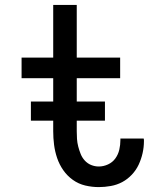

<svg xmlns="http://www.w3.org/2000/svg" viewBox="-20 -755 640 783"><path d="M383 8Q355 8 327.5 1.5Q300 -5 277 -21.5Q254 -38 238 -61Q222 -84 213 -110.5Q204 -137 200.5 -164.5Q197 -192 197 -220V-436H68V-520H197V-735H293V-520H470V-436H293V-220Q293 -204 294 -188.5Q295 -173 299 -157.5Q303 -142 309 -127Q315 -112 326 -100Q337 -88 352 -82Q367 -76 383 -76Q402 -76 420.5 -84.5Q439 -93 450.5 -109Q462 -125 466.5 -144.5Q471 -164 471 -184Q471 -185 471 -187Q471 -189 471 -190H566Q567 -187 567 -184.5Q567 -182 567 -179Q567 -155 561.5 -130.5Q556 -106 545.5 -83.5Q535 -61 517.5 -42.5Q500 -24 478.5 -12.5Q457 -1 432 3.5Q407 8 383 8ZM106 -263V-341H408V-263Z"/></svg>

Font: Zed Mono Medium Extended
Style: Regular
Weight: 500
Width: 7
Monospace: yes
Designer: Belleve Invis
Foundry: Belleve Invis
Version: Version 1.0.0; ttfautohint (v1.8.4)